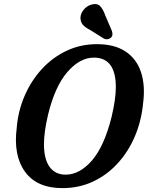

<svg xmlns="http://www.w3.org/2000/svg" viewBox="-20 -932 742 963"><path d="M466.5 -710.5Q554.5 -710.5 610 -673.5Q665.5 -636.5 687.5 -569.2Q709.5 -502 697.5 -412Q689 -325.5 656.8 -249Q624.5 -172.5 571.2 -113.8Q518 -55 447.5 -21.8Q377 11.5 293 11.5Q165 11.5 105.5 -70.5Q46 -152.5 64 -292Q71 -376.5 103.8 -452Q136.5 -527.5 190 -585.8Q243.5 -644 313.8 -677.2Q384 -710.5 466.5 -710.5ZM309 -56Q380 -56 441.8 -127.8Q503.5 -199.5 540 -347Q550.5 -391.5 555.8 -428.5Q561 -465.5 561 -496Q560.5 -643 451 -643Q380 -643 317.5 -570.2Q255 -497.5 221 -356.5Q200 -267.5 200.5 -205Q201.5 -130.5 230 -93.2Q258.5 -56 309 -56ZM508.5 -853.5 541 -777.5Q544 -768.5 544 -759.8Q544 -751 536.5 -743Q529 -736.5 519.2 -735.2Q509.5 -734 502 -738L431.5 -782Q407 -794.5 395.5 -808Q384 -821.5 383.5 -842Q383.5 -862.5 399 -882.2Q414.5 -902 438.5 -909Q468 -917 483 -900.5Q498 -884 508.5 -853.5Z"/></svg>

Font: Fraunces 144pt SuperSoft SemiBold
Style: Italic
Weight: 600
Italic angle: -16°
Version: Version 1.000;[b76b70a41]